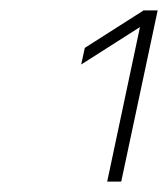

<svg xmlns="http://www.w3.org/2000/svg" viewBox="-20 -719 323 369"><path d="M249 -667 136 -595 143 -627 256 -699H283L213 -370H186Z"/></svg>

Font: Prompt Thin
Style: Italic
Weight: 250
Italic angle: -12°
Designer: Katatrad Team
Foundry: CadsonDemak
Version: Version 1.001